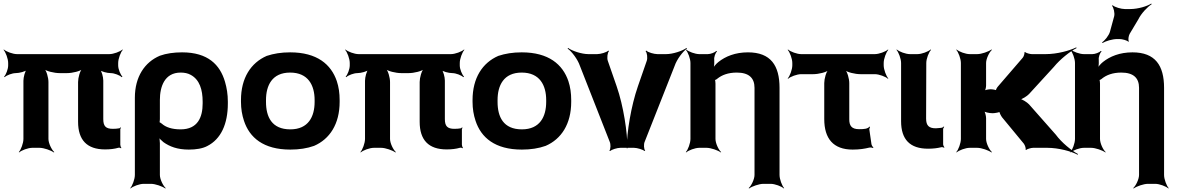

<svg xmlns="http://www.w3.org/2000/svg" viewBox="-20 -833 6632 1082"><path d="M572 9C601 9 625 6 646 0C651 -2 659 0 662 3L664 0C661 -3 658 -12 658 -17V-105C658 -108 661 -111 662 -113L658 -115C657 -114 655 -110 652 -110C642 -108 629 -107 616 -107C576 -107 562 -122 562 -162V-379C562 -399 553 -433 542 -444L538 -441C549 -430 583 -421 604 -421C624 -421 655 -409 666 -398L670 -401C659 -412 646 -443 646 -464V-478C646 -502 660 -539 672 -552L670 -554C657 -542 620 -528 596 -528H76C52 -528 15 -542 2 -554L0 -552C12 -539 26 -502 26 -478V-464C26 -444 14 -412 3 -401L6 -398C17 -409 49 -421 69 -421C89 -421 124 -430 135 -441L132 -444C121 -433 112 -398 112 -378V-50C112 -26 98 11 86 24L88 26C101 14 138 0 162 0H203C227 0 267 14 283 26L286 24C271 11 253 -26 253 -50V-371C253 -395 242 -435 229 -447L227 -445C239 -432 286 -421 316 -421H358C388 -421 434 -432 446 -445L444 -447C431 -435 420 -395 420 -371V-147C420 -44 470 9 572 9Z M1044 10C1085 10 1122 4 1148 -10C1225 -49 1264 -134 1264 -250V-260C1264 -301 1258 -338 1248 -372C1220 -468 1152 -538 1006 -538C960 -538 917 -532 881 -519C796 -483 740 -401 740 -282V153C740 177 726 214 714 227L716 229C729 217 766 203 790 203H831C855 203 895 217 911 229L914 227C899 214 881 177 881 153V-26C881 -39 879 -57 875 -66L871 -64C875 -55 890 -41 901 -32C936 -7 980 10 1044 10ZM998 -104C949 -104 914 -116 892 -136C888 -139 878 -146 876 -145L878 -141C880 -143 881 -159 881 -162V-270C881 -344 907 -424 998 -424C1020 -424 1039 -420 1055 -411C1105 -384 1122 -327 1122 -260V-250C1122 -172 1094 -104 998 -104Z M1338 -269V-259C1338 -220 1344 -185 1355 -152C1386 -58 1464 10 1616 10C1666 10 1711 3 1750 -11C1838 -49 1894 -134 1894 -259V-269C1894 -308 1889 -343 1878 -376C1846 -470 1767 -538 1615 -538C1565 -538 1522 -531 1483 -518C1394 -479 1338 -394 1338 -269ZM1753 -269V-259C1753 -176 1718 -104 1616 -104C1511 -104 1479 -175 1479 -259V-269C1479 -351 1513 -424 1615 -424C1717 -424 1753 -352 1753 -269Z M2497 9C2526 9 2550 6 2571 0C2576 -2 2584 0 2587 3L2589 0C2586 -3 2583 -12 2583 -17V-105C2583 -108 2586 -111 2587 -113L2583 -115C2582 -114 2580 -110 2577 -110C2567 -108 2554 -107 2541 -107C2501 -107 2487 -122 2487 -162V-379C2487 -399 2478 -433 2467 -444L2463 -441C2474 -430 2508 -421 2529 -421C2549 -421 2580 -409 2591 -398L2595 -401C2584 -412 2571 -443 2571 -464V-478C2571 -502 2585 -539 2597 -552L2595 -554C2582 -542 2545 -528 2521 -528H2001C1977 -528 1940 -542 1927 -554L1925 -552C1937 -539 1951 -502 1951 -478V-464C1951 -444 1939 -412 1928 -401L1931 -398C1942 -409 1974 -421 1994 -421C2014 -421 2049 -430 2060 -441L2057 -444C2046 -433 2037 -398 2037 -378V-50C2037 -26 2023 11 2011 24L2013 26C2026 14 2063 0 2087 0H2128C2152 0 2192 14 2208 26L2211 24C2196 11 2178 -26 2178 -50V-371C2178 -395 2167 -435 2154 -447L2152 -445C2164 -432 2211 -421 2241 -421H2283C2313 -421 2359 -432 2371 -445L2369 -447C2356 -435 2345 -395 2345 -371V-147C2345 -44 2395 9 2497 9Z M2643 -269V-259C2643 -220 2649 -185 2660 -152C2691 -58 2769 10 2921 10C2971 10 3016 3 3055 -11C3143 -49 3199 -134 3199 -259V-269C3199 -308 3194 -343 3183 -376C3151 -470 3072 -538 2920 -538C2870 -538 2827 -531 2788 -518C2699 -479 2643 -394 2643 -269ZM3058 -269V-259C3058 -176 3023 -104 2921 -104C2816 -104 2784 -175 2784 -259V-269C2784 -351 2818 -424 2920 -424C3022 -424 3058 -352 3058 -269Z M3455 -347 3405 -491C3400 -506 3403 -536 3412 -545L3408 -548C3399 -538 3364 -528 3345 -528H3296C3258 -528 3204 -546 3181 -563L3179 -559C3202 -543 3236 -498 3248 -462L3416 -34C3422 -21 3422 7 3414 16L3418 18C3427 10 3458 0 3476 0H3553C3571 0 3603 10 3612 18L3616 16C3608 7 3607 -21 3613 -34L3782 -462C3794 -498 3828 -543 3851 -559L3849 -563C3826 -546 3772 -528 3734 -528H3685C3666 -528 3631 -538 3622 -548L3618 -545C3627 -536 3630 -506 3625 -491L3575 -347C3536 -235 3512 -85 3512 3H3516C3516 -85 3494 -235 3455 -347Z M4132 -424C4200 -424 4232 -394 4232 -338V153C4232 177 4214 214 4199 227L4202 229C4218 217 4258 203 4282 203H4323C4347 203 4384 217 4397 229L4399 227C4387 214 4373 177 4373 153V-338C4373 -463 4324 -538 4195 -538C4123 -538 4068 -515 4029 -484C4015 -473 4001 -456 3996 -445L4000 -443C4004 -454 4006 -474 4005 -489V-496C4003 -510 4011 -535 4021 -543L4017 -546C4008 -537 3984 -528 3969 -528H3921C3897 -528 3860 -542 3847 -554L3845 -552C3857 -539 3871 -502 3871 -478V-50C3871 -26 3857 11 3845 24L3847 26C3860 14 3897 0 3921 0H3962C3986 0 4026 14 4042 26L4044 24C4029 11 4012 -26 4012 -50V-362C4012 -366 4011 -383 4008 -385L4006 -382C4008 -380 4021 -387 4023 -390C4048 -410 4083 -424 4132 -424Z M4821 -105C4779 -105 4766 -125 4766 -160V-365C4766 -389 4755 -429 4742 -441L4740 -439C4752 -426 4799 -415 4829 -415H4910C4934 -415 4971 -401 4984 -389L4986 -391C4974 -404 4960 -441 4960 -465V-478C4960 -502 4974 -539 4986 -552L4984 -554C4971 -542 4934 -528 4910 -528H4495C4471 -528 4434 -542 4421 -554L4419 -552C4431 -539 4445 -502 4445 -478V-465C4445 -441 4431 -404 4419 -391L4421 -389C4434 -401 4471 -415 4495 -415H4563C4593 -415 4639 -426 4651 -439L4649 -441C4636 -429 4625 -389 4625 -365V-162C4625 -52 4676 10 4785 10C4824 10 4854 5 4878 -1C4885 -3 4896 -1 4900 1L4902 -2C4898 -5 4892 -14 4891 -21L4879 -104C4879 -109 4882 -115 4883 -117L4880 -120C4871 -107 4851 -105 4821 -105Z M5210 5C5239 5 5262 2 5283 -3C5288 -5 5297 -3 5300 0L5302 -3C5299 -6 5295 -15 5295 -20V-105C5295 -110 5299 -115 5301 -118L5298 -120C5296 -118 5291 -113 5286 -113L5278 -112L5254 -110C5215 -110 5199 -125 5199 -165L5200 -478C5200 -502 5214 -539 5227 -552L5224 -554C5211 -542 5174 -528 5150 -528H5108C5084 -528 5047 -542 5034 -554L5032 -552C5044 -539 5058 -502 5058 -478V-150C5058 -47 5108 5 5210 5Z M5627 -172 5750 -23C5756 -15 5763 5 5759 10L5763 12C5767 7 5791 0 5802 0H5882C5946 0 6018 20 6053 39L6055 35C6020 17 5962 -30 5930 -74L5779 -245C5769 -256 5738 -276 5726 -276V-272C5738 -272 5769 -292 5779 -303L5919 -456C5954 -499 6011 -544 6047 -562L6045 -566C6009 -548 5938 -528 5873 -528H5795C5785 -528 5761 -534 5757 -540L5753 -538C5755 -532 5749 -513 5743 -507L5605 -347C5600 -342 5589 -325 5593 -320L5597 -322C5595 -327 5571 -330 5563 -330C5551 -330 5530 -326 5525 -321L5528 -318C5533 -323 5537 -341 5537 -351V-478C5537 -502 5555 -539 5570 -552L5567 -554C5551 -542 5511 -528 5487 -528H5445C5421 -528 5384 -542 5371 -554L5369 -552C5381 -539 5395 -502 5395 -478V-50C5395 -26 5381 11 5369 24L5371 26C5384 14 5421 0 5445 0H5487C5511 0 5551 14 5567 26L5570 24C5555 11 5537 -26 5537 -50V-167C5537 -180 5531 -204 5524 -211L5521 -208C5528 -201 5555 -195 5573 -195H5575C5586 -195 5615 -200 5619 -205L5613 -207C5609 -202 5621 -180 5627 -172Z M6299 -424C6367 -424 6399 -394 6399 -338V153C6399 177 6381 214 6366 227L6369 229C6385 217 6425 203 6449 203H6490C6514 203 6551 217 6564 229L6566 227C6554 214 6540 177 6540 153V-338C6540 -463 6491 -538 6362 -538C6290 -538 6235 -515 6196 -484C6182 -473 6168 -456 6163 -445L6167 -443C6171 -454 6173 -474 6172 -489V-496C6170 -510 6178 -535 6188 -543L6184 -546C6175 -537 6151 -528 6136 -528H6088C6064 -528 6027 -542 6014 -554L6012 -552C6024 -539 6038 -502 6038 -478V-50C6038 -26 6024 11 6012 24L6014 26C6027 14 6064 0 6088 0H6129C6153 0 6193 14 6209 26L6211 24C6196 11 6179 -26 6179 -50V-362C6179 -366 6178 -383 6175 -385L6173 -382C6175 -380 6188 -387 6190 -390C6215 -410 6250 -424 6299 -424ZM6259 -742 6235 -654C6229 -633 6206 -604 6190 -594L6194 -591C6210 -601 6248 -613 6276 -613H6289C6304 -613 6333 -605 6338 -598L6342 -600C6336 -607 6340 -631 6346 -642L6395 -724C6411 -757 6447 -795 6470 -809L6468 -813C6445 -798 6394 -782 6349 -782H6319C6298 -782 6261 -793 6251 -803L6246 -801C6256 -791 6263 -759 6259 -742Z"/></svg>

Font: Asimov
Style: EdgeWide
Weight: 500
Designer: Google
Version: Version 2.000980: 2014